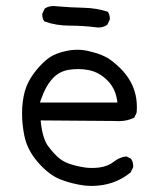

<svg xmlns="http://www.w3.org/2000/svg" viewBox="-20 -630 540 641"><path d="M308.1 -538.1Q325.7 -538.1 338.4 -547.4L346.2 -564Q346.7 -565.9 346.7 -567.4Q346.7 -581.1 339.8 -590.8Q302.7 -603 260.7 -604Q215.3 -605 170.9 -608.9Q163.6 -609.9 159.2 -609.9Q142.1 -609.9 129.4 -601.6L121.6 -585Q121.1 -583 121.1 -581.1Q121.1 -567.9 127.9 -558.6Q167 -544.4 212.2 -544.4Q257.3 -544.4 302.7 -538.6Q305.2 -538.1 308.1 -538.1ZM113.3 -287.6 117.2 -298.8Q133.8 -346.2 158.7 -371.1Q179.7 -392.1 210 -397Q225.1 -399.4 241.7 -399.4Q258.3 -399.4 275.9 -396Q311 -389.2 338.4 -361.8Q364.3 -335.9 370.6 -297.4L372.1 -287.6ZM437 -272Q437 -301.8 428.7 -327.6Q415.5 -368.7 380.9 -402.8Q365.2 -418.5 348.1 -430.7Q323.7 -448.2 281.7 -458Q258.8 -463.9 239.3 -463.9Q219.7 -463.9 201.7 -460Q165.5 -452.1 145 -438Q124 -423.3 101.8 -396.5Q79.6 -369.6 68.4 -341.6Q57.1 -313.5 54.2 -271Q53.7 -261.2 53.7 -252.2Q53.7 -243.2 54 -234.9Q54.2 -226.6 55.2 -217.3Q57.1 -198.2 61 -178.2Q70.3 -129.9 106.9 -87.9Q143.6 -45.9 181.6 -31Q219.7 -16.1 263.7 -10.3Q274.9 -9.3 285.6 -9.3Q360.8 -9.3 416 -54.2L424.3 -70.8Q424.8 -72.8 424.8 -74.7Q424.8 -89.4 417.5 -100.1L401.9 -107.9Q380.4 -105.5 362.3 -91.8Q340.3 -74.2 311.5 -70.8Q299.8 -69.3 286.1 -69.3Q272.5 -69.3 262.5 -71Q252.4 -72.8 247.3 -73.7Q242.2 -74.7 237.5 -75.7Q232.9 -76.7 228 -78.1Q218.8 -80.6 210.4 -83.5Q189 -91.3 173.8 -105Q158.7 -118.2 140.9 -141.8Q123 -165.5 116.7 -218.8L115.7 -228L363.3 -226.1Q370.1 -225.6 377 -225.6Q405.3 -225.6 428.2 -237.3L436 -253.4Q437 -262.7 437 -272Z"/></svg>

Font: NaikaiFont
Style: Light
Weight: 300
Version: Version 1.89